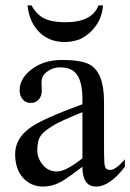

<svg xmlns="http://www.w3.org/2000/svg" viewBox="-20 -682 483 711"><path d="M388.7 -52.7Q408.2 -52.7 442.4 -91.8V-64.5Q386.7 8.8 335.9 8.8Q285.2 8.8 285.2 -64.5Q244.1 -33.2 227.5 -22.5Q184.6 8.8 139.6 8.8Q94.7 8.8 65.4 -23.4Q36.1 -55.7 36.1 -111.3Q36.1 -167 87.9 -206.1Q129.9 -239.3 285.2 -295.9V-314.5Q285.2 -374 266.6 -403.3Q248 -432.6 202.1 -432.6Q175.8 -432.6 154.8 -417Q133.8 -401.4 133.8 -378.9V-376L134.8 -347.7V-345.7Q134.8 -326.2 123.5 -313.5Q112.3 -300.8 93.8 -300.8Q75.2 -300.8 64 -314Q52.7 -327.1 52.7 -347.7Q52.7 -391.6 97.7 -425.8Q142.6 -460 210 -460Q277.3 -460 309.6 -444.3Q365.2 -416 365.2 -306.6V-155.3Q365.2 -109.4 366.2 -85Q367.2 -61.5 373.5 -57.1Q379.9 -52.7 388.7 -52.7ZM285.2 -95.7V-266.6Q206.1 -234.4 182.1 -220.2Q158.2 -206.1 144 -193.8Q129.9 -181.6 124 -166.5Q118.2 -151.4 118.2 -124Q118.2 -96.7 138.2 -71.8Q158.2 -46.9 190.9 -46.9Q223.6 -46.9 285.2 -95.7ZM221.7 -599.6Q321.3 -599.6 344.7 -662.1H361.3Q358.4 -618.2 334 -585Q309.6 -551.8 274.4 -536.1Q246.1 -526.4 220.7 -526.4Q161.1 -526.4 124.5 -564Q87.9 -601.6 82 -662.1H96.7Q115.2 -627.9 144 -613.8Q172.9 -599.6 221.7 -599.6Z"/></svg>

Font: Menaion Unicode
Style: Regular
Weight: 400
Designer: Aleksandr Andreev
Foundry: Ponomar Technologies, Inc.
Version: 2.0